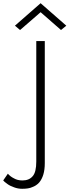

<svg xmlns="http://www.w3.org/2000/svg" viewBox="-140 -956 433 1196"><path d="M-91 126 -120 168Q-115 175 -94 190Q-78 202 -52 211Q-28 220 -2 220Q39 220 60 210Q86 201 104 181Q121 161 130 131Q139 101 139 60V-700H86V50Q86 116 64 141Q42 168 0 168Q-31 168 -53 155Q-77 143 -91 126ZM273 -796 113 -936 -47 -796 -15 -769 113 -880 240 -769Z"/></svg>

Font: NM-font
Style: Light
Weight: 500
Designer: ""
Foundry: ""
Version: ""